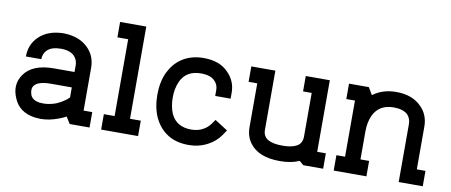

<svg xmlns="http://www.w3.org/2000/svg" viewBox="-52 -703 2105 896"><g transform="rotate(10 1000.0 -255.0)"><path d="M401 -73V0H307L287 -32Q271 -23 254 -17Q210 0 168 0Q158 0 140 -2Q66 -13 41 -74Q14 -135 48 -185Q87 -243 190 -243H287V-275Q287 -300 270 -318Q249 -339 206 -339Q162 -339 141 -318Q124 -301 124 -275H51Q51 -332 89 -369Q130 -410 203 -412H208Q281 -410 322 -369Q360 -332 360 -275V-73ZM287 -170H190Q126 -170 109 -145Q98 -128 108 -101Q118 -79 150 -74Q159 -73 169 -73Q197 -73 228 -84Q263 -99 287 -122Z M631 0V-73H580V-510H456V-437H507V-73H456V0Z M870 0Q919 0 960 -22Q996 -41 1019 -74L1035 -98L974 -137L959 -116Q945 -97 926 -87Q902 -73 870 -73Q799 -73 773 -130Q759 -163 759 -206Q759 -248 774 -282Q800 -339 870 -339Q915 -339 935 -318Q953 -301 953 -275V-247H1026V-275Q1026 -330 987 -369Q946 -412 870 -412Q808 -412 764 -381Q729 -357 707 -312Q686 -266 686 -206Q686 -146 707 -99Q729 -54 764 -30Q806 0 870 0Z M1508 0V-73H1467V-412H1353V-339H1394V-132Q1394 -100 1369 -86Q1345 -73 1302 -73Q1258 -73 1234 -86Q1209 -100 1209 -132V-412H1095V-339H1136V-132Q1136 -88 1159 -57Q1201 0 1302 0Q1356 0 1394 -17L1414 0Z M1980 0V-73H1939V-275Q1939 -332 1901 -369Q1858 -412 1783 -412Q1721 -412 1677 -381Q1675 -379 1672 -378L1652 -412H1558V-339H1599V-73H1558V0H1713V-73H1672V-206Q1672 -249 1687 -282Q1714 -339 1783 -339Q1828 -339 1850 -318Q1866 -300 1866 -275V0Z"/></g></svg>

Font: Venice Serif Bold
Style: Regular
Weight: 700
Designer: Bruno Pierini
Foundry: Unio | Creative Solutions
Version: Version 1.000;PS 001.000;hotconv 1.0.70;makeotf.lib2.5.58329